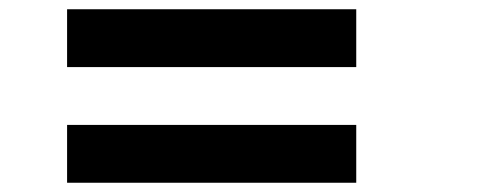

<svg xmlns="http://www.w3.org/2000/svg" viewBox="-20 -645 1040 415"><path d="M125 -250V-375H750V-250ZM125 -500V-625H750V-500Z"/></svg>

Font: Galmuri7 Regular
Style: Regular
Weight: 400
Designer: Lee Minseo (quiple)
Version: Version 2.399;hotconv 1.1.1;makeotfexe 2.6.0 DEVELOPMENT